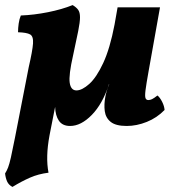

<svg xmlns="http://www.w3.org/2000/svg" viewBox="-37 -487 691 756"><path d="M12 249Q-3 241 -9 227.5Q-15 214 -17 196Q-10 185 -5 172Q0 159 6 132.5Q12 106 22 55L76 -222Q91 -287 93 -315.5Q95 -344 81.5 -351.5Q68 -359 34 -360Q34 -376 36.5 -394Q39 -412 45 -426Q97 -428 152 -439Q207 -450 249 -467Q264 -458 271 -448Q278 -438 278 -419Q278 -400 271 -365Q264 -330 251 -270Q233 -191 237.5 -161Q242 -131 264 -131Q286 -131 314.5 -156.5Q343 -182 369.5 -239Q396 -296 414 -390L426 -458H593L548 -206Q539 -156 536 -132Q533 -108 536 -100.5Q539 -93 547 -93Q554 -93 561.5 -96.5Q569 -100 583 -111Q593 -103 601.5 -86Q610 -69 611 -54Q581 -23 541 -7Q501 9 462 9Q419 9 399 -7Q379 -23 375.5 -49.5Q372 -76 378 -107Q379 -114 383 -128Q387 -142 393 -155H392Q367 -78 324.5 -34.5Q282 9 239 9Q209 9 195 -11.5Q181 -32 180 -66L158 46Q150 89 149 125.5Q148 162 154 193Q114 198 81 212.5Q48 227 12 249Z"/></svg>

Font: Vollkorn ExtraBold
Style: Italic
Weight: 800
Italic angle: -11°
Designer: Friedrich Althausen
Foundry: Friedrich Althausen
Version: Version 5.000; ttfautohint (v1.8.3)